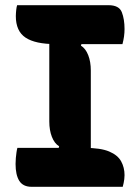

<svg xmlns="http://www.w3.org/2000/svg" viewBox="-20 -720 540 740"><path d="M330 -122H198L208 -156Q190 -167 180 -192.5Q170 -218 170 -252Q170 -293 170 -333.5Q170 -374 170 -415Q170 -456 170 -496.5Q170 -537 170 -578H302L292 -544Q310 -533 320 -507.5Q330 -482 330 -448Q330 -407 330 -366.5Q330 -326 330 -285Q330 -244 330 -203.5Q330 -163 330 -122ZM453 0H102Q85 0 73 -6Q61 -12 54 -23.5Q47 -35 43.5 -51Q40 -67 40 -88Q40 -100 41 -111Q42 -122 43.5 -132.5Q45 -143 47 -150H307Q368 -150 401 -136Q434 -122 447 -98Q460 -74 460 -45Q460 -37 459 -29.5Q458 -22 456.5 -14.5Q455 -7 453 0ZM46 -700H398Q439 -700 449.5 -673Q460 -646 460 -608Q460 -601 459.5 -594Q459 -587 458 -579.5Q457 -572 455.5 -565Q454 -558 452 -550H195Q116 -550 78.5 -575Q41 -600 41 -658Q41 -664 41.5 -670Q42 -676 42.5 -681.5Q43 -687 44 -692Q45 -697 46 -700Z"/></svg>

Font: Recursive Casual ExtraBold
Style: Regular
Weight: 800
Version: Version 1.047